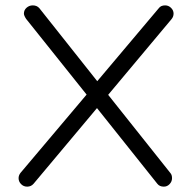

<svg xmlns="http://www.w3.org/2000/svg" viewBox="-20 -695 725 721"><path d="M82 5.9Q68.4 5.9 59.1 -3.7Q49.8 -13.2 49.8 -25.9Q49.8 -36.6 57.1 -45.9L305.2 -339.8L78.1 -624Q69.8 -636.7 69.8 -644Q69.8 -657.2 79.8 -666Q89.8 -674.8 103 -674.8Q118.7 -674.8 127.9 -664.1L345.2 -390.1L576.2 -664.1Q584 -674.8 600.1 -674.8Q612.8 -674.8 622.3 -665.5Q631.8 -656.2 631.8 -644Q631.8 -632.3 624 -623L386.2 -338.9L620.1 -44.9Q626 -38.1 626 -25.9Q626 -13.2 616.9 -3.7Q607.9 5.9 595.2 5.9Q579.1 5.9 570.8 -4.9L344.2 -289.1L106 -4.9Q96.7 5.9 82 5.9Z"/></svg>

Font: Comic Neue
Style: Regular
Weight: 400
Designer: Craig Rozynski
Foundry: Craig Rozynski
Version: Version 2.003;hotconv 1.0.109;makeotfexe 2.5.65596